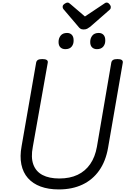

<svg xmlns="http://www.w3.org/2000/svg" viewBox="-20 -1453 982 1492"><path d="M437 19Q356 19 295.5 -3.5Q235 -26 197 -69Q159 -112 146 -175Q133 -238 148 -318L261 -967Q264 -981 275 -987.5Q286 -994 309 -994Q332 -994 343 -987Q354 -980 351 -965L235 -312Q219 -230 239 -175Q259 -120 310.5 -93Q362 -66 441 -66Q523 -66 583 -94.5Q643 -123 681 -178Q719 -233 733 -312L845 -967Q848 -981 859 -987.5Q870 -994 893 -994Q939 -994 934 -965L820 -306Q802 -201 751 -128.5Q700 -56 620.5 -18.5Q541 19 437 19ZM488 -1071Q464 -1071 449.5 -1085Q435 -1099 435 -1127Q435 -1156 451.5 -1176.5Q468 -1197 501 -1197Q524 -1197 538 -1182.5Q552 -1168 552 -1140Q553 -1111 537 -1091Q521 -1071 488 -1071ZM733 -1071Q710 -1071 695.5 -1085Q681 -1099 681 -1127Q681 -1156 697.5 -1176.5Q714 -1197 747 -1197Q770 -1197 784 -1182.5Q798 -1168 798 -1140Q799 -1111 782.5 -1091Q766 -1071 733 -1071ZM809 -1433Q820 -1433 830.5 -1421Q841 -1409 841 -1398Q841 -1392 839.5 -1387.5Q838 -1383 833 -1378L681 -1245Q669 -1236 658 -1230Q647 -1224 629 -1224Q613 -1224 603.5 -1231Q594 -1238 587 -1248L473 -1382Q468 -1389 467.5 -1394Q467 -1399 467 -1402Q467 -1413 481 -1423Q495 -1433 504 -1433Q513 -1433 518 -1428.5Q523 -1424 530 -1419L640 -1325L781 -1419Q789 -1424 795 -1428.5Q801 -1433 809 -1433Z"/></svg>

Font: Playwrite DE VA
Style: Regular
Weight: 400
Designer: Veronika Burian, José Scaglione
Foundry: TypeTogether
Version: Version 1.002